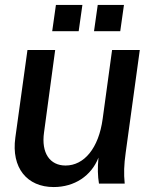

<svg xmlns="http://www.w3.org/2000/svg" viewBox="-20 -742 620 776"><path d="M197 14C281 14 349 -31 378 -105C374 -62 375 -31 380 0H484C480 -41 481 -75 488 -125L545 -540H433L395 -262C379 -143 320 -73 245 -73C182 -73 146 -123 158 -207L203 -540H91L42 -186C25 -64 89 14 197 14ZM360 -616H466L481 -722H375ZM191 -616H298L313 -722H206Z"/></svg>

Font: Ronzino Medium
Style: Italic
Weight: 500
Italic angle: -7.99998°
Designer: Nunzio Mazzaferro
Foundry: Collletttivo
Version: Version 1.000;Glyphs 3.3 (3337)